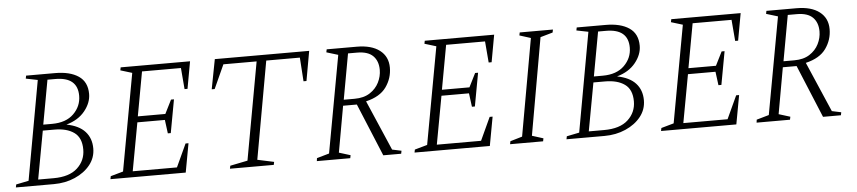

<svg xmlns="http://www.w3.org/2000/svg" viewBox="-38 -766 4341 973"><g transform="rotate(-5 2132.5 -280.0)"><path d="M10 0 13 -15 77 -28 168 -533 108 -545 111 -560H258Q334 -560 377.5 -530.5Q421 -501 421 -440Q421 -395 387.5 -353.5Q354 -312 293 -295Q356 -283 387 -249Q418 -215 418 -163Q418 -116 389 -79.5Q360 -43 311 -21.5Q262 0 203 0ZM257 -530H217L176 -305H221Q292 -305 331 -343.5Q370 -382 370 -435Q370 -530 257 -530ZM230 -275H171L126 -30H204Q285 -30 326 -68Q367 -106 367 -162Q367 -222 330 -248.5Q293 -275 230 -275Z M491 0 494 -15 558 -33 648 -527 589 -545 592 -560H945L920 -422H905L896 -530H698L657 -305H797L832 -375H847L816 -206H801L792 -275H652L607 -30H832L886 -147H901L874 0Z M1099 0 1102 -15 1191 -33 1281 -530H1112L1057 -409H1042L1071 -560H1551L1524 -409H1509L1501 -530H1330L1241 -33L1325 -15L1322 0Z M1541 0 1543 -15 1606 -33 1696 -527 1637 -545 1640 -560H1793Q1868 -560 1909.5 -528Q1951 -496 1951 -440Q1951 -386 1919.5 -341.5Q1888 -297 1816 -280L1926 -25L1973 -15L1970 0H1879L1768 -268H1698L1656 -33L1714 -15L1711 0ZM1792 -530H1746L1704 -298H1759Q1806 -298 1837 -318Q1868 -338 1883.5 -369Q1899 -400 1899 -433Q1899 -478 1873 -504Q1847 -530 1792 -530Z M2038 0 2041 -15 2105 -33 2195 -527 2136 -545 2139 -560H2492L2467 -422H2452L2443 -530H2245L2204 -305H2344L2379 -375H2394L2363 -206H2348L2339 -275H2199L2154 -30H2379L2433 -147H2448L2421 0Z M2524 0 2527 -15 2588 -33 2676 -527 2619 -545 2622 -560H2791L2788 -545L2725 -527L2638 -33L2695 -15L2692 0Z M2811 0 2814 -15 2878 -28 2969 -533 2909 -545 2912 -560H3059Q3135 -560 3178.5 -530.5Q3222 -501 3222 -440Q3222 -395 3188.5 -353.5Q3155 -312 3094 -295Q3157 -283 3188 -249Q3219 -215 3219 -163Q3219 -116 3190 -79.5Q3161 -43 3112 -21.5Q3063 0 3004 0ZM3058 -530H3018L2977 -305H3022Q3093 -305 3132 -343.5Q3171 -382 3171 -435Q3171 -530 3058 -530ZM3031 -275H2972L2927 -30H3005Q3086 -30 3127 -68Q3168 -106 3168 -162Q3168 -222 3131 -248.5Q3094 -275 3031 -275Z M3292 0 3295 -15 3359 -33 3449 -527 3390 -545 3393 -560H3746L3721 -422H3706L3697 -530H3499L3458 -305H3598L3633 -375H3648L3617 -206H3602L3593 -275H3453L3408 -30H3633L3687 -147H3702L3675 0Z M3778 0 3780 -15 3843 -33 3933 -527 3874 -545 3877 -560H4030Q4105 -560 4146.5 -528Q4188 -496 4188 -440Q4188 -386 4156.5 -341.5Q4125 -297 4053 -280L4163 -25L4210 -15L4207 0H4116L4005 -268H3935L3893 -33L3951 -15L3948 0ZM4029 -530H3983L3941 -298H3996Q4043 -298 4074 -318Q4105 -338 4120.5 -369Q4136 -400 4136 -433Q4136 -478 4110 -504Q4084 -530 4029 -530Z"/></g></svg>

Font: Spectral SC ExtraLight
Style: Italic
Weight: 275
Italic angle: -10°
Designer: Jean-Baptiste Levee
Foundry: Production Type
Version: Version 2.001